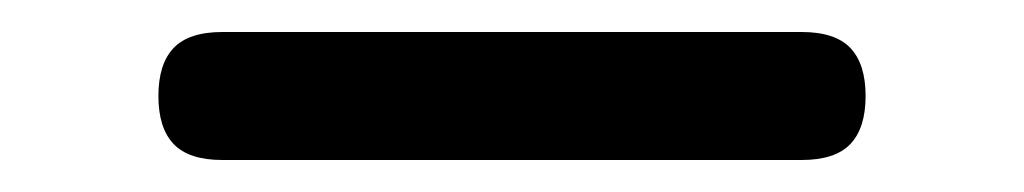

<svg xmlns="http://www.w3.org/2000/svg" viewBox="-20 -390 640 120"><path d="M119 -290Q98 -290 88.5 -300Q79 -310 79 -330Q79 -350 88.5 -360Q98 -370 119 -370H481Q502 -370 511.5 -360Q521 -350 521 -330Q521 -310 511.5 -300Q502 -290 481 -290Z"/></svg>

Font: Maple Mono Light
Style: Regular
Weight: 300
Monospace: yes
Designer: subframe7536
Version: Version 7.000